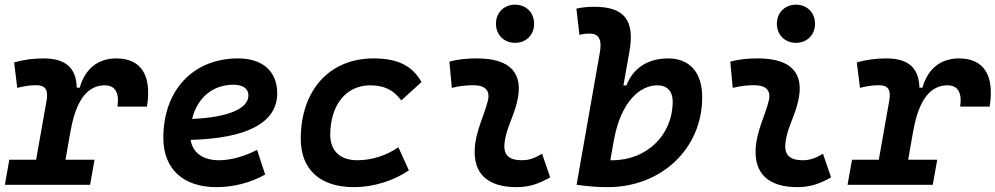

<svg xmlns="http://www.w3.org/2000/svg" viewBox="-32 -771 4153 801"><path d="M-11.7 0H343.8L362.3 -104.5H241.2L262.7 -227.5V-226.1C288.1 -367.7 341.8 -415 405.3 -415C448.2 -415 466.8 -384.3 458 -326.2H581.1C602.1 -456.5 557.1 -527.3 453.1 -527.3C376 -527.3 322.3 -482.9 300.8 -405.3H288.1C286.1 -487.8 241.7 -527.3 149.9 -527.3C106.9 -527.3 66.4 -522 26.9 -510.7L40 -404.3C66.9 -411.6 93.3 -415.5 119.6 -415.5C157.2 -415.5 169.9 -396 162.6 -353L118.7 -104.5H6.8Z M881.8 -102.5C814.5 -102.5 772 -133.8 763.2 -187.5C996.1 -193.4 1124.5 -257.8 1124.5 -381.8C1124.5 -473.1 1064 -527.3 961.4 -527.3C773.9 -527.3 649.4 -395 649.4 -195.8C649.4 -66.4 731.9 9.8 871.6 9.8C936.5 9.8 1011.7 -6.8 1074.2 -43L1040.5 -146C989.3 -118.7 930.7 -102.5 881.8 -102.5ZM769.5 -274.9C791 -362.8 855 -417.5 941.9 -417.5C981.9 -417.5 1004.4 -400.9 1004.4 -373C1004.4 -316.9 918 -281.2 769.5 -274.9Z M1459 -102.5C1387.2 -102.5 1346.2 -141.1 1345.7 -208.5C1346.2 -333 1411.6 -415 1512.2 -415C1570.3 -415 1609.4 -396 1642.1 -352.1L1726.6 -428.7C1687 -497.6 1627 -527.3 1525.9 -527.3C1342.8 -527.3 1222.7 -394.5 1222.7 -191.9C1222.7 -64 1303.2 9.8 1444.8 9.8C1528.3 9.8 1611.3 -18.1 1673.8 -60.1L1629.9 -156.7C1583.5 -124 1521 -102.5 1459 -102.5Z M2229.5 -129.4C2195.8 -109.9 2175.3 -102.5 2143.1 -102.5C2093.8 -102.5 2069.3 -124 2072.3 -166.5C2076.7 -231 2109.4 -278.8 2125 -345.2C2154.3 -465.3 2097.7 -527.3 1958 -527.3C1919.4 -527.3 1880.9 -524.4 1842.8 -513.7L1853 -404.3C1882.8 -412.1 1912.6 -415.5 1942.4 -415.5C1993.2 -415.5 2014.2 -392.6 2002.9 -349.1C1988.3 -290.5 1953.1 -224.1 1948.7 -153.3C1941.9 -46.4 2002 9.8 2124 9.8C2181.2 9.8 2223.1 -8.3 2263.2 -31.2ZM2116.7 -592.3C2163.1 -592.3 2196.3 -625.5 2196.3 -671.9C2196.3 -718.3 2163.1 -751.5 2116.7 -751.5C2070.8 -751.5 2037.1 -718.3 2037.1 -671.9C2037.1 -625.5 2070.8 -592.3 2116.7 -592.3Z M2502.9 9.8C2728 9.8 2897.5 -151.4 2897.5 -365.2C2897.5 -468.8 2845.2 -527.3 2755.4 -527.3C2670.9 -527.3 2608.9 -486.8 2581.5 -414.6H2568.8L2593.8 -555.2C2617.2 -686.5 2572.8 -742.7 2446.8 -742.7C2421.9 -742.7 2397 -740.7 2372.6 -734.9L2385.3 -625.5C2399.4 -629.4 2413.6 -630.9 2427.7 -630.9C2465.8 -630.9 2480.5 -606.4 2470.2 -550.3L2373.5 -0.5H2374V0C2417.5 5.9 2459.5 9.8 2502.9 9.8ZM2530.3 -193.4 2529.8 -189.5C2559.1 -347.7 2638.2 -415 2710 -415C2751 -415 2774.4 -390.6 2774.4 -347.7C2774.4 -208 2666.5 -102.5 2522.9 -102.5C2520 -102.5 2517.1 -102.5 2514.2 -102.5Z M3401.4 -129.4C3367.7 -109.9 3347.2 -102.5 3314.9 -102.5C3265.6 -102.5 3241.2 -124 3244.1 -166.5C3248.5 -231 3281.2 -278.8 3296.9 -345.2C3326.2 -465.3 3269.5 -527.3 3129.9 -527.3C3091.3 -527.3 3052.7 -524.4 3014.6 -513.7L3024.9 -404.3C3054.7 -412.1 3084.5 -415.5 3114.3 -415.5C3165 -415.5 3186 -392.6 3174.8 -349.1C3160.2 -290.5 3125 -224.1 3120.6 -153.3C3113.8 -46.4 3173.8 9.8 3295.9 9.8C3353 9.8 3395 -8.3 3435.1 -31.2ZM3288.6 -592.3C3335 -592.3 3368.2 -625.5 3368.2 -671.9C3368.2 -718.3 3335 -751.5 3288.6 -751.5C3242.7 -751.5 3209 -718.3 3209 -671.9C3209 -625.5 3242.7 -592.3 3288.6 -592.3Z M3503.9 0H3859.4L3877.9 -104.5H3756.8L3778.3 -227.5V-226.1C3803.7 -367.7 3857.4 -415 3920.9 -415C3963.9 -415 3982.4 -384.3 3973.6 -326.2H4096.7C4117.7 -456.5 4072.8 -527.3 3968.8 -527.3C3891.6 -527.3 3837.9 -482.9 3816.4 -405.3H3803.7C3801.8 -487.8 3757.3 -527.3 3665.5 -527.3C3622.6 -527.3 3582 -522 3542.5 -510.7L3555.7 -404.3C3582.5 -411.6 3608.9 -415.5 3635.3 -415.5C3672.9 -415.5 3685.5 -396 3678.2 -353L3634.3 -104.5H3522.5Z"/></svg>

Font: Cascadia Mono PL SemiBold
Style: Italic
Weight: 600
Italic angle: -10°
Monospace: yes
Designer: Aaron Bell
Foundry: Saja Typeworks
Version: Version 2404.023